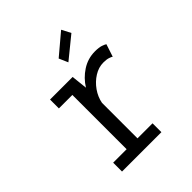

<svg xmlns="http://www.w3.org/2000/svg" viewBox="-197 -824 943 943"><g transform="rotate(-45 275.0 -352.0)"><path d="M103 0V-61.5H196.5V-438.5H103V-500H260L269 -416.5Q294.5 -458 335.8 -484.8Q377 -511.5 426.5 -511.5Q454 -511.5 469.8 -506Q485.5 -500.5 491 -496.5L469.5 -431Q465.5 -434.5 452 -439Q438.5 -443.5 417 -443.5Q383.5 -443.5 352.8 -424.2Q322 -405 300.2 -374Q278.5 -343 272 -308V-61.5H376.5V0ZM296 -565.5 275.5 -612.5 384 -704 408.5 -657Z"/></g></svg>

Font: Trispace SemiCondensed Light
Style: Regular
Weight: 300
Width: 4
Designer: Tyler Finck
Foundry: Etcetera Type Company
Version: Version 1.210; ttfautohint (v1.8.3)